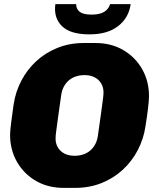

<svg xmlns="http://www.w3.org/2000/svg" viewBox="-20 -903 759 933"><path d="M289 10Q213 10 154.5 -24Q96 -58 62.5 -116.5Q29 -175 29 -248Q29 -266 34 -305.5Q39 -345 46 -394Q55 -456 83.5 -510.5Q112 -565 156.5 -606Q201 -647 259.5 -670.5Q318 -694 388 -694H444Q520 -694 578.5 -660Q637 -626 670.5 -567.5Q704 -509 704 -436Q704 -417 699.5 -378Q695 -339 687 -290Q678 -228 649.5 -173.5Q621 -119 576.5 -78Q532 -37 473.5 -13.5Q415 10 345 10ZM342 -146Q365 -146 384.5 -152.5Q404 -159 419 -172Q434 -185 443.5 -203.5Q453 -222 456 -246Q465 -307 470 -345Q475 -383 478 -404Q481 -425 482 -436Q483 -447 483 -454Q483 -479 471.5 -498Q460 -517 439.5 -527.5Q419 -538 391 -538Q368 -538 348.5 -531.5Q329 -525 314 -512Q299 -499 289.5 -480.5Q280 -462 277 -438Q268 -377 263 -339Q258 -301 255 -280Q252 -259 251 -248Q250 -237 250 -230Q250 -205 261.5 -186Q273 -167 293.5 -156.5Q314 -146 342 -146ZM415 -736Q321 -736 280.5 -776.5Q240 -817 249 -883H350Q350 -859 367.5 -845.5Q385 -832 425 -832Q465 -832 486.5 -845.5Q508 -859 515 -883H615Q606 -817 554.5 -776.5Q503 -736 415 -736Z"/></svg>

Font: Chivo Medium Black
Style: Italic
Weight: 900
Italic angle: -8.05°
Version: Version 2.002